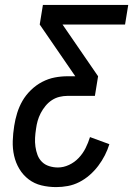

<svg xmlns="http://www.w3.org/2000/svg" viewBox="-20 -755 543 783"><path d="M209 8Q178 8 149 1Q120 -6 97 -23.5Q74 -41 59 -66Q44 -91 37.5 -120Q31 -149 32 -180Q33 -211 38 -242Q42 -268 50 -294Q58 -320 71.5 -343.5Q85 -367 106 -387.5Q127 -408 152 -421Q177 -434 203 -439Q229 -444 255 -444H287L142 -655L155 -735H503L490 -655H235L380 -444L367 -364H255Q239 -364 222.5 -360Q206 -356 191.5 -346.5Q177 -337 165.5 -323Q154 -309 146 -293.5Q138 -278 133.5 -262Q129 -246 127 -230Q124 -211 123 -193Q122 -175 124.5 -157Q127 -139 133 -123Q139 -107 151 -95Q163 -83 180.5 -77.5Q198 -72 216 -72Q239 -72 261.5 -82.5Q284 -93 301 -111Q318 -129 329 -151Q340 -173 347 -196L426 -167Q419 -144 407.5 -121.5Q396 -99 380.5 -78.5Q365 -58 345.5 -41Q326 -24 303.5 -12.5Q281 -1 257 3.5Q233 8 209 8Z"/></svg>

Font: Iosevka Term Curly Medium
Style: Italic
Weight: 500
Italic angle: -9°
Designer: Belleve Invis
Foundry: Belleve Invis
Version: Version 32.3.0